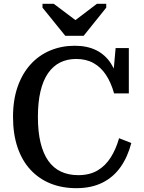

<svg xmlns="http://www.w3.org/2000/svg" viewBox="-20 -966 750 1003"><path d="M321 -779H417L535 -926V-946H486L340 -835L406 -837L261 -946H202V-926ZM378 -658Q331 -658 294 -639.5Q257 -621 231 -583.5Q205 -546 191.5 -489Q178 -432 178 -355Q178 -277 192 -220Q206 -163 232.5 -125.5Q259 -88 298.5 -69.5Q338 -51 389 -51Q448 -51 489.5 -75.5Q531 -100 558.5 -143.5Q586 -187 602 -244L666 -219Q647 -146 609.5 -93Q572 -40 514.5 -11.5Q457 17 379 17Q304 17 243.5 -7.5Q183 -32 139 -79.5Q95 -127 71.5 -196.5Q48 -266 48 -355Q48 -445 72.5 -514Q97 -583 140.5 -630.5Q184 -678 243 -702.5Q302 -727 370 -727Q436 -727 483 -703.5Q530 -680 559.5 -634.5Q589 -589 602 -524L569 -547L584 -715H653V-478H576Q560 -535 533.5 -575Q507 -615 468.5 -636.5Q430 -658 378 -658Z"/></svg>

Font: Roboto Serif SemiCondensed Medium
Style: Regular
Weight: 500
Width: 4
Designer: Greg Gazdowicz
Foundry: Commercial Type
Version: Version 1.007